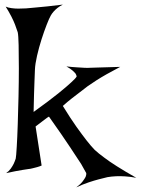

<svg xmlns="http://www.w3.org/2000/svg" viewBox="-20 -733 616 840"><path d="M4.9 -704.1Q15.6 -699.2 30.8 -697.3Q45.9 -695.3 59.6 -695.3Q76.2 -695.3 93.8 -696.3Q111.3 -697.3 136.7 -700.2Q157.2 -702.1 187.5 -705.1Q217.8 -708 254.9 -712.9Q241.2 -706.1 231.4 -698.2Q221.7 -690.4 214.8 -682.6Q207 -673.8 202.1 -665Q195.3 -653.3 184.1 -624.5Q172.9 -595.7 161.6 -560.5Q150.4 -525.4 142.1 -489.3Q133.8 -453.1 132.8 -427.7Q131.8 -406.2 130.9 -378.9Q129.9 -355.5 128.9 -321.3Q127.9 -287.1 127 -243.2Q197.3 -293.9 235.4 -324.7Q273.4 -355.5 291 -372.1Q311.5 -390.6 315.4 -398.4Q314.5 -404.3 310.5 -411.1Q305.7 -417 296.9 -424.8Q288.1 -432.6 270.5 -442.4Q295.9 -439.5 314.9 -438.5Q334 -437.5 347.7 -436.5Q363.3 -435.5 375 -436.5Q387.7 -436.5 406.2 -437.5Q438.5 -438.5 505.9 -440.4Q440.4 -406.2 402.3 -381.8Q380.9 -368.2 364.3 -356.4Q347.7 -343.8 330.1 -330.1Q314.5 -318.4 294.4 -302.7Q274.4 -287.1 254.9 -269.5Q289.1 -213.9 314.9 -177.7Q340.8 -141.6 358.4 -119.1Q378.9 -92.8 394.5 -77.1Q410.2 -62.5 435.5 -43.9Q457 -27.3 491.7 -5.4Q526.4 16.6 576.2 44.9Q550.8 40 527.3 38.6Q503.9 37.1 487.3 38.1Q466.8 39.1 450.2 42Q432.6 45.9 411.1 51.8Q392.6 56.6 367.7 64.9Q342.8 73.2 313.5 86.9Q332 73.2 341.3 61Q350.6 48.8 354.5 41Q358.4 31.2 357.4 24.4Q352.5 14.6 335 -15.6Q318.4 -41 286.1 -89.8Q253.9 -138.7 194.3 -222.7Q191.4 -221.7 184.6 -216.8Q178.7 -211.9 167 -203.6Q155.3 -195.3 135.7 -179.7L162.1 -8.8Q153.3 -4.9 143.1 -2Q132.8 1 124 2.9Q113.3 5.9 102.5 6.8Q91.8 7.8 77.1 10.7Q64.5 12.7 46.9 16.1Q29.3 19.5 6.8 24.4Q19.5 15.6 27.3 4.4Q35.2 -6.8 40 -16.6Q44.9 -27.3 48.8 -39.1Q50.8 -48.8 53.2 -89.8Q55.7 -130.9 57.6 -188Q59.6 -245.1 61 -310.5Q62.5 -376 62.5 -434.1Q62.5 -492.2 61.5 -535.6Q60.5 -579.1 57.6 -591.8Q52.7 -607.4 45.9 -625Q40 -640.6 29.8 -660.6Q19.5 -680.7 4.9 -704.1Z"/></svg>

Font: Lakki Reddy
Style: Regular
Weight: 400
Designer: Appaji Ambarisha Darbha
Version: Version 1.0.4; ttfautohint (v1.2.42-39fb)